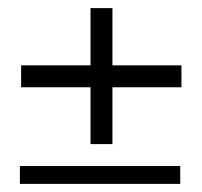

<svg xmlns="http://www.w3.org/2000/svg" viewBox="-20 -592 497 473"><path d="M32 -431H203V-572H257V-431H427V-377H257V-237H203V-377H32ZM29 -183H424V-139H29Z"/></svg>

Font: Phudu Light Black
Style: Regular
Weight: 900
Version: Version 1.005;gftools[0.9.23]